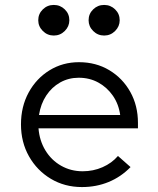

<svg xmlns="http://www.w3.org/2000/svg" viewBox="-20 -748 640 778"><path d="M312 10Q242 10 186 -23.5Q130 -57 97.5 -114.5Q65 -172 65 -244Q65 -316 96 -373Q127 -430 180.5 -463Q234 -496 300 -496Q369 -496 423 -463.5Q477 -431 508 -375.5Q539 -320 539 -250V-228H136Q140 -178 164 -138.5Q188 -99 227.5 -76.5Q267 -54 315 -54Q358 -54 395.5 -70.5Q433 -87 458 -116L509 -71Q470 -31 420 -10.5Q370 10 312 10ZM138 -282H467Q461 -326 437.5 -360Q414 -394 378.5 -413.5Q343 -433 299 -433Q258 -433 224 -414Q190 -395 167.5 -361Q145 -327 138 -282ZM198 -604Q172 -604 153.5 -622.5Q135 -641 135 -666Q135 -692 153.5 -710Q172 -728 198 -728Q224 -728 242.5 -710Q261 -692 261 -666Q261 -641 242.5 -622.5Q224 -604 198 -604ZM402 -604Q376 -604 357.5 -622.5Q339 -641 339 -666Q339 -692 357.5 -710Q376 -728 402 -728Q428 -728 446.5 -710Q465 -692 465 -666Q465 -641 446.5 -622.5Q428 -604 402 -604Z"/></svg>

Font: Red Hat Mono
Style: Regular
Weight: 400
Designer: Pentagram, MCKL
Foundry: Pentagram, MCKL
Version: Version 1.023